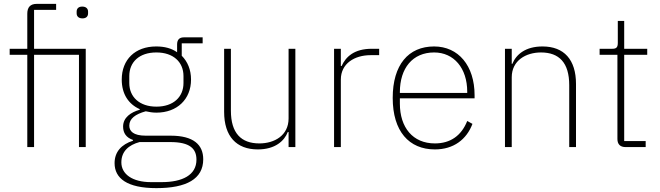

<svg xmlns="http://www.w3.org/2000/svg" viewBox="-20 -760 3408 992"><path d="M121 0H156V-477H388V0H423V-508H156V-709H270V-740H170C136 -740 121 -722 121 -689V-508H30V-477H121ZM406 -665C427 -665 435 -677 435 -691V-700C435 -714 426 -726 405 -726C384 -726 376 -714 376 -700V-691C376 -677 385 -665 406 -665Z M1030 63C1030 -12 980 -59 862 -59H733C668 -59 648 -83 648 -111C648 -147 679 -170 733 -185C752 -181 768 -178 788 -178C895 -178 967 -247 967 -349C967 -400 949 -442 919 -472V-536H1027V-567H930C906 -567 895 -554 895 -530V-490C867 -510 831 -520 787 -520C678 -520 609 -452 609 -349C609 -274 644 -222 702 -196V-193C656 -180 616 -153 616 -106C616 -73 632 -49 667 -37V-33C608 -14 572 24 572 83C572 161 636 212 788 212C943 212 1030 165 1030 63ZM995 65C995 145 922 181 815 181H760C663 181 607 139 607 79C607 22 645 -11 701 -26H860C961 -26 995 8 995 65ZM788 -209C701 -209 648 -259 648 -331V-367C648 -439 699 -489 788 -489C876 -489 928 -439 928 -367V-331C928 -259 876 -209 788 -209Z M1471 0H1506V-508H1471V-148C1471 -60 1398 -19 1320 -19C1226 -19 1173 -72 1173 -188V-508H1138V-182C1138 -56 1201 12 1312 12C1402 12 1449 -32 1467 -78H1471Z M1741 0V-349C1741 -432 1812 -475 1895 -475H1939V-508H1901C1810 -508 1767 -467 1745 -419H1741V-508H1706V0Z M2227 12C2324 12 2391 -40 2421 -120L2394 -135C2364 -59 2307 -19 2227 -19C2113 -19 2046 -101 2046 -225V-252H2432V-268C2432 -421 2348 -520 2223 -520C2090 -520 2009 -425 2009 -254C2009 -82 2093 12 2227 12ZM2223 -489C2325 -489 2394 -408 2394 -286V-280H2046V-284C2046 -408 2112 -489 2223 -489Z M2624 0V-361C2624 -447 2697 -489 2775 -489C2869 -489 2921 -436 2921 -320V0H2956V-326C2956 -452 2894 -520 2783 -520C2695 -520 2647 -479 2627 -430H2624V-508H2589V0Z M3316 0V-31H3205V-477H3324V-508H3205V-652H3172V-539C3172 -517 3166 -508 3144 -508H3078V-477H3170V-42C3170 -15 3184 0 3213 0Z"/></svg>

Font: IBM Plex Arabic ExtraLight
Style: Regular
Weight: 200
Designer: Mike Abbink, Paul van der Laan, Pieter van Rosmalen, Wael Morcos, Khajak Apelian
Foundry: Bold Monday
Version: Version 1.0